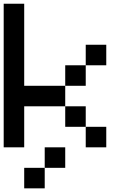

<svg xmlns="http://www.w3.org/2000/svg" viewBox="-20 -798 707 1040"><path d="M111.1 -222.2V0H0V-777.8H111.1V-333.3H333.3V-222.2ZM222.2 222.2H111.1V111.1H222.2ZM333.3 111.1H222.2V0H333.3ZM555.6 0H444.4V-111.1H555.6ZM444.4 -111.1H333.3V-222.2H444.4ZM555.6 -444.4H444.4V-555.6H555.6ZM444.4 -333.3H333.3V-444.4H444.4Z"/></svg>

Font: Pixeloid Mono
Style: Regular
Weight: 400
Monospace: yes
Designer: GGBotNet
Foundry: GGBotNet
Version: 0.5